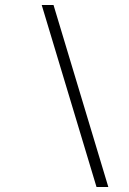

<svg xmlns="http://www.w3.org/2000/svg" viewBox="-20 -672 512 764"><path d="M146 -652 364 72H411L193 -652Z"/></svg>

Font: Charger Sport
Style: HLNrwObl
Weight: 100
Designer: Jasper
Foundry: Cannot Into Space Fonts
Version: Version 1.1